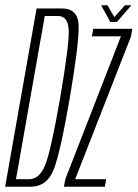

<svg xmlns="http://www.w3.org/2000/svg" viewBox="-48 -707 522 727"><path d="M-28.5 0H67Q129.5 0 155 -64.2Q180.5 -128.5 216.5 -337.5Q251.5 -544.5 249.8 -609.8Q248 -675 185.5 -675H90.5ZM12.5 -28.5 121.5 -646.5H171Q210 -646.5 212.2 -593Q214.5 -539.5 180 -337.5Q144.5 -134 122.8 -81.2Q101 -28.5 62.5 -28.5ZM194 0H349L354 -28.5H237L238 -32L448 -569L453 -598H305L300 -569.5H410.5L409.5 -568.5L199.5 -29ZM369.5 -624H395L449.5 -687H425L385 -642L359 -687H335Z"/></svg>

Font: Anybody ExtraCondensed ExtraLight
Style: Italic
Weight: 250
Width: 2
Italic angle: -10°
Version: Version 1.113;gftools[0.9.25]